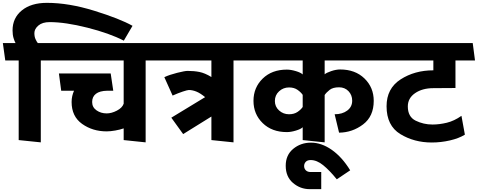

<svg xmlns="http://www.w3.org/2000/svg" viewBox="-31 -982 3350 1346"><path d="M317 -827Q266 -827 238 -803Q210 -779 210 -750Q210 -725 218 -707.5Q226 -690 234 -680H349L366 -558H255V16L100 0V-558H6L-11 -680H78Q71 -692 64 -715Q57 -738 57 -769Q57 -856 122 -909Q187 -962 298 -962Q451 -962 630 -906.5Q809 -851 898 -801L837 -697Q736 -749 581.5 -788Q427 -827 317 -827Z M836 0V-82Q811 -73 777 -67Q743 -61 717 -61Q618 -61 544.5 -113.5Q471 -166 471 -267Q471 -289 475.5 -308.5Q480 -328 488 -346H398L382 -467H745L763 -346H721Q668 -345 641.5 -324.5Q615 -304 615 -267Q615 -230 645.5 -208.5Q676 -187 717 -187Q751 -187 788.5 -206.5Q826 -226 836 -255V-558H361L344 -680H1085L1102 -558H990V16Z M1451 0V-165L1253 -42L1170 -157L1407 -301Q1373 -329 1345.5 -340Q1318 -351 1293 -351Q1283 -351 1250 -340Q1217 -329 1179 -312L1121 -441Q1157 -458 1211 -471.5Q1265 -485 1284 -485Q1329 -485 1367 -477.5Q1405 -470 1451 -442V-558H1097L1080 -680H1701L1718 -558H1606V16Z M1746 -275Q1746 -368 1810.5 -431Q1875 -494 1980 -494Q2008 -494 2043 -483.5Q2078 -473 2091 -460V-558H1712Q1708 -589 1704 -619Q1700 -649 1696 -680H2617L2633 -558H2245V-461Q2257 -472 2291 -483.5Q2325 -495 2353 -495Q2459 -495 2524 -432Q2589 -369 2589 -275Q2589 -166 2514 -109.5Q2439 -53 2346 -52Q2338 -84 2330.5 -116.5Q2323 -149 2315 -181Q2369 -181 2403.5 -207Q2438 -233 2438 -276Q2438 -316 2412 -343Q2386 -370 2346 -370Q2303 -370 2280 -352Q2257 -334 2245 -316V16L2091 0V-90Q2078 -77 2043 -66.5Q2008 -56 1980 -56Q1875 -56 1810.5 -119Q1746 -182 1746 -275ZM1995 -181Q2031 -181 2055 -197.5Q2079 -214 2091 -232V-317Q2079 -335 2055 -352Q2031 -369 1995 -369Q1955 -369 1925.5 -342Q1896 -315 1896 -274Q1896 -234 1925.5 -207.5Q1955 -181 1995 -181Z M2147 140Q2124 140 2112.5 152.5Q2101 165 2101 182Q2101 200 2113 212Q2125 224 2147 224H2221V344H2140Q2074 344 2023 300.5Q1972 257 1972 180Q1972 105 2024.5 61.5Q2077 18 2149 18Q2223 18 2295 68.5Q2367 119 2424 212L2330 275Q2279 212 2234.5 176Q2190 140 2147 140Z M3001 -109Q3049 -109 3101 -121.5Q3153 -134 3204 -170L3228 -38Q3186 -12 3123 2.5Q3060 17 2996 17Q2872 17 2775.5 -42Q2679 -101 2679 -237Q2679 -362 2777.5 -425.5Q2876 -489 3007 -489V-558H2628Q2624 -589 2620 -619Q2616 -649 2612 -680H3283L3299 -558H3162V-365Q3123 -365 3084.5 -364.5Q3046 -364 3007 -364Q2930 -364 2879 -329Q2828 -294 2828 -236Q2828 -163 2883 -136Q2938 -109 3001 -109Z"/></svg>

Font: Palanquin Dark Medium
Style: Regular
Weight: 500
Designer: Pria Ravichandran
Version: Version 1.001